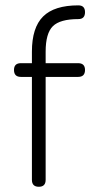

<svg xmlns="http://www.w3.org/2000/svg" viewBox="-20 -714 368 734"><path d="M128.5 0Q102 0 102 -26.5V-420H60Q33.5 -420 33.5 -446.5Q33.5 -472.5 60 -472.5H102V-516.5Q102 -608.5 144.8 -651Q187.5 -693.5 279.5 -693.5Q305 -693.5 305 -667.5Q305 -641 279.5 -641Q209.5 -641 182 -613.8Q154.5 -586.5 154.5 -516.5V-472.5H278.5Q305 -472.5 305 -446.5Q305 -420 278.5 -420H154.5V-26.5Q154.5 0 128.5 0Z"/></svg>

Font: Jura Light
Style: Regular
Weight: 400
Version: Version 5.106